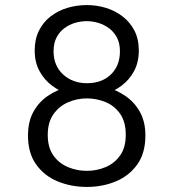

<svg xmlns="http://www.w3.org/2000/svg" viewBox="-20 -727 690 758"><path d="M323 11Q261 11 208 -10.8Q155 -32.5 122.8 -77.5Q90.5 -122.5 90.5 -192Q90.5 -247 112 -285.8Q133.5 -324.5 168.5 -348.2Q203.5 -372 244.2 -383Q285 -394 323 -394Q359.5 -394 399.8 -383Q440 -372 475 -348.2Q510 -324.5 532 -285.8Q554 -247 554 -192Q554 -122.5 521.8 -77.5Q489.5 -32.5 437 -10.8Q384.5 11 323 11ZM323 -52.5Q361.5 -52.5 396.8 -67.2Q432 -82 454.2 -113.2Q476.5 -144.5 476.5 -194.5Q476.5 -246 454.2 -277.8Q432 -309.5 396.8 -324Q361.5 -338.5 323 -338.5Q284 -338.5 248.8 -323.2Q213.5 -308 191 -276Q168.5 -244 168.5 -194.5Q168.5 -144.5 190.8 -113.2Q213 -82 248.5 -67.2Q284 -52.5 323 -52.5ZM323 -343Q288.5 -343 252.2 -354.5Q216 -366 185.5 -388.8Q155 -411.5 136 -446.2Q117 -481 117 -527.5Q117 -572.5 133.8 -606Q150.5 -639.5 179.5 -662Q208.5 -684.5 245.5 -695.8Q282.5 -707 323 -707Q362 -707 398.5 -695.8Q435 -684.5 464.2 -662Q493.5 -639.5 510.8 -606Q528 -572.5 528 -527.5Q528 -481 509.2 -446.2Q490.5 -411.5 460 -388.8Q429.5 -366 393.5 -354.5Q357.5 -343 323 -343ZM323 -398.5Q382 -398.5 417.8 -433Q453.5 -467.5 453.5 -524.5Q453.5 -556.5 441.5 -579Q429.5 -601.5 410 -615.8Q390.5 -630 367.5 -636.8Q344.5 -643.5 323 -643.5Q299.5 -643.5 276.5 -636.8Q253.5 -630 234.2 -615.8Q215 -601.5 203.2 -579Q191.5 -556.5 191.5 -524.5Q191.5 -467.5 229.2 -433Q267 -398.5 323 -398.5Z"/></svg>

Font: Trispace Thin Light
Style: Regular
Weight: 300
Version: Version 1.210